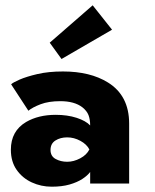

<svg xmlns="http://www.w3.org/2000/svg" viewBox="-20 -692 586 724"><path d="M175 12Q135 12 99.8 -4.2Q64.5 -20.5 42.8 -51.5Q21 -82.5 21 -127.5Q21 -198 78.5 -232Q125 -259 190 -259Q234 -259 268.8 -247.8Q303.5 -236.5 320 -219Q320 -241.5 313.8 -257.8Q307.5 -274 290.5 -287.5Q260.5 -310.5 207.5 -310.5Q163.5 -310.5 133.2 -299Q103 -287.5 87 -274.5L22 -374Q28 -380.5 53.8 -391.8Q79.5 -403 121.2 -412.8Q163 -422.5 217.5 -422.5Q320 -422.5 387 -381Q467 -331.5 467 -226V0H320V-43.5Q310 -30 290.5 -17.2Q271 -4.5 242.2 3.8Q213.5 12 175 12ZM233.5 -82Q258 -82 282.5 -95Q307 -108 317 -128.5Q307 -148 283 -161Q259 -174 233.5 -174Q207.5 -174 189 -162.2Q170.5 -150.5 170.5 -126.5Q170.5 -103 189.8 -92.5Q209 -82 233.5 -82ZM212 -469.5 167.5 -531 329.5 -672 402.5 -580Z"/></svg>

Font: Lucymar Sans
Style: Bold
Weight: 700
Foundry: The League of Moveable Type (original font) / Main changes by Cristiano Sobral with portions from Mirco Monsees
Version: Version 2.001;August 30, 2020;FontCreator 13.0.0.2681 64-bit